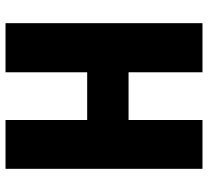

<svg xmlns="http://www.w3.org/2000/svg" viewBox="-49 -705 754 696"><g transform="rotate(90 328.0 -357.0)"><path d="M592 0V-714H415V-446H242V-714H64V0H242V-296H415V0Z"/></g></svg>

Font: Noto Sans Khmer Condensed Black
Style: Regular
Weight: 900
Width: 3
Designer: Danh Hong and the Monotype Design Team
Foundry: Monotype Imaging Inc.
Version: Version 2.004